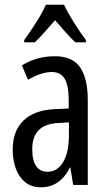

<svg xmlns="http://www.w3.org/2000/svg" viewBox="-20 -786 456 816"><path d="M213 -547Q289 -547 321 -499Q353 -451 353 -362V0H291L279 -74H277Q235 10 154 10Q113 10 86 -12.5Q59 -35 46.5 -71.5Q34 -108 34 -150Q34 -230 80 -274Q126 -318 211 -322L272 -325V-360Q272 -422 255 -451Q238 -480 200 -480Q156 -480 99 -447L73 -508Q136 -547 213 -547ZM225 -263Q117 -257 117 -152Q117 -103 134 -79.5Q151 -56 182 -56Q224 -56 248.5 -97.5Q273 -139 273 -212V-266ZM252 -766Q268 -732 294 -690.5Q320 -649 345 -616V-606H300Q279 -626 258 -650Q237 -674 214 -700Q191 -674 168.5 -648.5Q146 -623 128 -606H83V-616Q110 -653 135.5 -693.5Q161 -734 175 -766Z"/></svg>

Font: Noto Sans Lao ExtraCondensed
Style: Regular
Weight: 400
Width: 2
Designer: Monotype Design Team
Foundry: Monotype Imaging Inc.
Version: Version 2.003; ttfautohint (v1.8.4.7-5d5b)